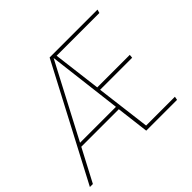

<svg xmlns="http://www.w3.org/2000/svg" viewBox="-179 -885 1089 1089"><g transform="rotate(-45 365.5 -340.5)"><path d="M712 -660H369L405 -370H666L664 -349H407L448 -21H679L675 0H428L404 -196H103L0 0H-24L334 -681H718ZM402 -217 348 -663 114 -217Z"/></g></svg>

Font: Fira Sans Thin
Style: Italic
Weight: 250
Italic angle: -8°
Designer: Carrois Corporate & Edenspiekermann AG
Foundry: Carrois Corporate GbR & Edenspiekermann AG
Version: Version 4.203